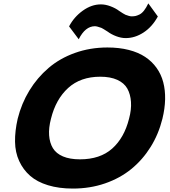

<svg xmlns="http://www.w3.org/2000/svg" viewBox="-20 -1099 999 1129"><path d="M738.8 -400.9Q753.4 -454.6 750.2 -499.8Q747.1 -544.9 728.8 -577.9Q710.4 -610.8 669.9 -629.4Q629.4 -647.9 569.8 -647.9Q453.6 -647.9 380.9 -581.8Q308.1 -515.6 279.8 -400.9Q265.6 -347.2 268.8 -303.2Q272 -259.3 291 -227.8Q310.1 -196.3 350.3 -179.2Q390.6 -162.1 450.2 -162.1Q568.4 -162.1 639.4 -225.1Q710.4 -288.1 738.8 -400.9ZM935.1 -400.9Q912.6 -310.1 865.7 -234.9Q818.8 -159.7 752.2 -105.2Q685.5 -50.8 597.4 -20.5Q509.3 9.8 408.2 9.8Q326.2 9.8 262.2 -9.8Q198.2 -29.3 157.2 -65.2Q116.2 -101.1 92.8 -152.1Q69.3 -203.1 68.4 -265.6Q67.4 -328.1 84 -400.9Q106.4 -490.7 152.8 -566.7Q199.2 -642.6 265.4 -699.2Q331.5 -755.9 420.7 -787.8Q509.8 -819.8 611.8 -819.8Q680.7 -819.8 737.1 -805.4Q793.5 -791 833.5 -764.4Q873.5 -737.8 900.6 -700Q927.7 -662.1 939.9 -615.5Q952.1 -568.8 950.9 -514.9Q949.7 -460.9 935.1 -400.9ZM852.1 -1079.1 908.2 -1002Q875 -941.4 824.5 -908.2Q773.9 -875 719.2 -875Q692.4 -875 663.3 -886Q634.3 -897 612.8 -913.1Q582.5 -932.6 576.2 -935.1Q549.8 -944.8 538.1 -944.8Q481.4 -944.8 442.9 -868.2L386.2 -943.8Q415 -999 466.6 -1036.1Q518.1 -1073.2 573.2 -1073.2Q600.6 -1073.2 630.1 -1062Q659.7 -1050.8 680.2 -1035.2Q706.1 -1017.6 717.8 -1012.2Q741.2 -1002.9 753.9 -1002.9Q767.1 -1002.9 776.4 -1004.9Q785.6 -1006.8 799.6 -1013.4Q813.5 -1020 826.7 -1036.6Q839.8 -1053.2 852.1 -1079.1Z"/></svg>

Font: Sinkin Sans 800 Black Italic
Style: Regular
Weight: 900
Italic angle: -112°
Designer: Keith Bates
Foundry: K-Type
Version: Sinkin Sans (version 1.0)  by Keith Bates   •   © 2014   www